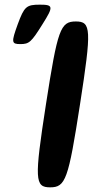

<svg xmlns="http://www.w3.org/2000/svg" viewBox="-20 -803 398 823"><path d="M323 -356C373 -678 371 -711 305 -711C239 -711 227 -678 177 -356C127 -33 129 0 195 0C261 0 273 -33 323 -356ZM56 -699C28 -622 29 -614 67 -614C105 -614 114 -622 162 -699C210 -775 209 -783 151 -783C93 -783 84 -775 56 -699Z"/></svg>

Font: Asimov Print
Style: AIt
Weight: 500
Designer: Google
Version: Version 2.000980: 2014